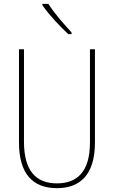

<svg xmlns="http://www.w3.org/2000/svg" viewBox="-20 -1037 594 1001"><path d="M232 -1017H201V-1010C235 -960 293 -899 336 -859H353V-868C313 -912 265 -965 232 -1017ZM475 -294V-780H449V-294C449 -138 379 -81 277 -81C169 -81 105 -145 105 -298V-780H79V-294C79 -132 150 -56 277 -56C390 -56 475 -118 475 -294Z"/></svg>

Font: Noto Sans Malayalam UI Condensed Thin
Style: Regular
Weight: 100
Width: 3
Designer: Jelle Bosma - Monotype Design Team
Foundry: Monotype Imaging Inc.
Version: Version 2.104